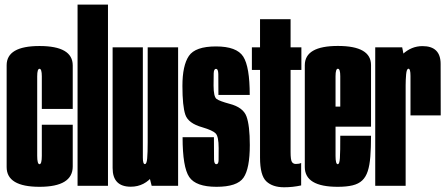

<svg xmlns="http://www.w3.org/2000/svg" viewBox="-20 -805 1938 832"><path d="M151.2 4.5Q8.8 4.5 8.8 -80.9Q8.8 -166.4 8.8 -298.6Q8.8 -438.9 8.8 -522.2Q8.8 -605.6 151.2 -605.6Q295.2 -605.6 295.2 -521.5Q295.2 -437.4 295.2 -332.9H161.2Q161.2 -441.5 161.2 -474.2Q161.2 -506.9 151.2 -506.9Q141.2 -506.9 141.2 -474.2Q141.2 -441.5 141.2 -298.6Q141.2 -166.4 141.2 -129.9Q141.2 -93.5 151.2 -93.5Q161.2 -93.5 161.2 -129.9Q161.2 -166.4 161.2 -264.4H295.2Q295.2 -171.6 295.2 -83.6Q295.2 4.5 151.2 4.5Z M316.1 0V-785H447.9V0Z M637.2 0 620 -68V-600H751.8V0ZM599 -600V-255.9Q599 -150 599 -121.9Q599 -93.9 607.8 -93.9Q615.6 -93.9 617.8 -118.4Q620 -142.9 620 -189.6L684.5 -182.6Q684.5 -97.2 645.4 -46.6Q606.4 4.1 546.8 4.1Q468 4.1 468 -76.8Q468 -157.8 468 -255.6V-600Z M918.2 4.5Q828.5 4.5 799.9 -38.1Q771.2 -80.6 771.2 -210.4H907Q907 -134.2 907.5 -113.9Q908 -93.5 917.5 -93.5Q927 -93.5 927.2 -111Q927.5 -128.5 927.5 -163.5Q927.5 -213.8 914.4 -227Q901.4 -240.2 856.8 -253.4Q796 -270.4 783.2 -307.7Q770.5 -345 770.5 -432.9Q770.5 -521.2 798.4 -562.5Q826.2 -603.8 916 -603.8Q1005.8 -603.8 1034 -559.8Q1062.2 -515.9 1062.2 -393.5H926.5Q926.5 -462.2 926 -484.4Q925.5 -506.5 916 -506.5Q906.5 -506.5 906 -486.8Q905.5 -467 905.5 -434Q905.5 -385.8 918.5 -376.2Q931.5 -366.8 974.5 -355.2Q1033.5 -340 1048 -300.7Q1062.5 -261.4 1062.5 -176.6Q1062.5 -74.2 1035.1 -34.9Q1007.8 4.5 918.2 4.5Z M1211.2 6.5Q1161.4 6.5 1134.1 -19.1Q1106.8 -44.8 1106.8 -122V-502H1071.5V-600H1106.8V-721.9H1239.2V-600H1286V-502H1239.2V-146Q1239.2 -112.2 1244.9 -103.4Q1250.5 -94.5 1262 -94.5Q1276.8 -94.5 1285 -98.8V-1.5Q1249 6.5 1211.2 6.5Z M1443.4 4.5Q1300.8 4.5 1300.8 -81.2Q1300.8 -167 1300.8 -298.8Q1300.8 -439.1 1300.8 -522.5Q1300.8 -605.9 1444.2 -605.9Q1587.8 -605.9 1587.8 -523.1Q1587.8 -440.4 1587.8 -302.5Q1587.8 -278 1587.8 -256.2H1422.5V-343.1H1463L1454.5 -331.2Q1454.5 -442.4 1454.5 -474.8Q1454.5 -507.1 1444.2 -507.1Q1434 -507.1 1434 -474.8Q1434 -442.4 1434 -302.8Q1434 -165.2 1434 -129.4Q1434 -93.5 1443.4 -93.5ZM1443.4 -93.5Q1447.4 -93.5 1449.6 -99.7Q1451.9 -105.9 1452.9 -120.1Q1453.9 -134.2 1454.2 -158.1Q1454.5 -182 1454.5 -216.9H1587.8Q1587.8 -164.4 1584.8 -126.6Q1581.9 -88.9 1573.6 -63.4Q1565.4 -38 1549.6 -23.1Q1533.8 -8.1 1507.7 -1.8Q1481.6 4.5 1443.4 4.5L1436.2 -40.2Z M1758.8 -305Q1758.8 -445 1758.8 -476.1Q1758.8 -507.2 1750.1 -507.2Q1742.1 -507.2 1739.9 -482.8Q1737.8 -458.2 1737.8 -435.5L1687.1 -442.5Q1687.1 -535 1724.9 -570.1Q1762.6 -605.2 1810.9 -605.2Q1889 -605.2 1889.4 -528.5Q1889.8 -451.8 1889.8 -305ZM1606 0V-600H1722.8L1737.8 -524.1V0Z"/></svg>

Font: Anybody UltraCondensed Thin
Style: Regular
Weight: 100
Width: 1
Designer: Tyler Finck
Foundry: Etcetera Type Company
Version: Version 1.110